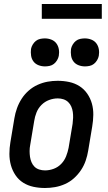

<svg xmlns="http://www.w3.org/2000/svg" viewBox="-20 -932 540 960"><path d="M205 8Q175 8 147 2Q119 -4 96 -18.5Q73 -33 57.5 -56Q42 -79 34.5 -106Q27 -133 27 -162.5Q27 -192 32 -221L52 -341Q56 -366 65 -391Q74 -416 88.5 -438.5Q103 -461 123.5 -479Q144 -497 168.5 -508Q193 -519 218 -523.5Q243 -528 268 -528Q298 -528 326 -522Q354 -516 377 -501.5Q400 -487 416 -464Q432 -441 439.5 -414Q447 -387 446.5 -357.5Q446 -328 441 -299L421 -179Q417 -154 408.5 -129Q400 -104 385 -81.5Q370 -59 350 -41Q330 -23 305.5 -12Q281 -1 255.5 3.5Q230 8 205 8ZM205 -80Q227 -80 248.5 -88Q270 -96 286 -112.5Q302 -129 310.5 -150.5Q319 -172 323 -193L343 -313Q345 -328 345.5 -343Q346 -358 344 -372Q342 -386 336.5 -399Q331 -412 321 -421.5Q311 -431 297.5 -435.5Q284 -440 269 -440Q247 -440 225.5 -432Q204 -424 187.5 -407.5Q171 -391 162.5 -369.5Q154 -348 151 -327L131 -207Q128 -192 128 -177Q128 -162 130 -148Q132 -134 137.5 -121Q143 -108 152.5 -98.5Q162 -89 176 -84.5Q190 -80 205 -80ZM405 -600Q388 -600 372.5 -606Q357 -612 347.5 -624.5Q338 -637 335.5 -653.5Q333 -670 335 -687Q337 -698 343.5 -709Q350 -720 359.5 -727.5Q369 -735 381 -737.5Q393 -740 404 -740Q421 -740 436.5 -734Q452 -728 461.5 -715.5Q471 -703 474 -686.5Q477 -670 474 -653Q472 -642 465.5 -631Q459 -620 449.5 -612.5Q440 -605 428 -602.5Q416 -600 405 -600ZM205 -600Q188 -600 172.5 -606Q157 -612 147.5 -624.5Q138 -637 135.5 -653.5Q133 -670 135 -687Q137 -698 143.5 -709Q150 -720 159.5 -727.5Q169 -735 181 -737.5Q193 -740 204 -740Q221 -740 236.5 -734Q252 -728 261.5 -715.5Q271 -703 274 -686.5Q277 -670 274 -653Q272 -642 265.5 -631Q259 -620 249.5 -612.5Q240 -605 228 -602.5Q216 -600 205 -600ZM489 -838H189V-912H489Z"/></svg>

Font: Iosevka Term Curly SmBd Obl
Style: Regular
Weight: 600
Italic angle: -9°
Designer: Belleve Invis
Foundry: Belleve Invis
Version: Version 32.3.0